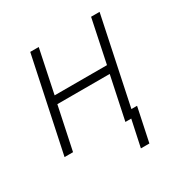

<svg xmlns="http://www.w3.org/2000/svg" viewBox="-158 -660 907 940"><g transform="rotate(-30 296.0 -190.0)"><path d="M27 0H75L126 -242H422L371 0H404L372 150H420L460 -40H428L531 -530H483L432 -286H136L187 -530H139Z"/></g></svg>

Font: Geist ExtraLight
Style: Italic
Weight: 200
Italic angle: -12°
Designer: Basement.studio, Andrés Briganti, Mateo Zaragoza
Foundry: Basement.studio, Vercel, Andrés Briganti, Guido Ferreyra, Mateo Zaragoza
Version: Version 1.500